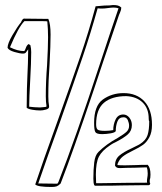

<svg xmlns="http://www.w3.org/2000/svg" viewBox="-20 -735 642 763"><path d="M185 8Q130 8 120 -2Q148 -86 208 -252Q267 -417 299.5 -512Q332 -607 360 -710Q365 -711 395 -713Q419 -713 429 -715Q441 -715 448.5 -713Q456 -711 462 -705Q462 -696 457 -685Q452 -674 450 -667L390 -490L353 -379Q269 -129 221 -6L219 -4Q212 3 205 5.5Q198 8 185 8ZM378 -484Q426 -630 451 -702Q442 -705 432 -705Q423 -705 409 -703Q395 -701 386 -701Q373 -701 368 -702Q340 -602 308.5 -509Q277 -416 219 -252Q168 -111 132 -6L208 -5Q210 -7 212 -11Q281 -188 378 -484ZM140 -296Q124 -296 107.5 -299Q91 -302 86 -307Q86 -350 87 -382Q88 -414 89 -436Q90 -453 91 -484.5Q92 -516 92 -539Q86 -530 82.5 -526Q79 -522 72 -522Q59 -522 37 -528.5Q15 -535 10 -545Q10 -562 29.5 -595.5Q49 -629 64 -647Q65 -651 68.5 -656Q72 -661 75 -661L162 -660H172Q181 -640 181 -598Q181 -557 177 -481Q172 -414 172 -352Q172 -329 175 -314V-310Q175 -303 162.5 -299.5Q150 -296 140 -296ZM162 -352Q162 -412 167 -475Q171 -549 171 -587Q171 -619 168 -650Q166 -651 145 -651H77Q53 -627 20 -548V-547Q50 -532 76 -532L78 -534Q80 -537 83.5 -546.5Q87 -556 94 -560L101 -555V-554Q104 -542 104 -528Q104 -488 100 -416Q96 -346 96 -311Q103 -310 116 -309Q129 -308 139 -308Q144 -308 150 -309Q156 -310 161 -310L165 -312Q162 -329 162 -352ZM351 -25Q351 -62 354.5 -90Q358 -118 371 -131Q402 -162 448 -187Q473 -202 483 -211.5Q493 -221 493 -235Q493 -246 488 -257.5Q483 -269 471 -269Q453 -269 446.5 -252Q440 -235 440 -214Q437 -208 419 -205Q401 -202 386 -202Q364 -202 359 -210Q354 -218 354 -247Q354 -314 388 -339Q424 -365 471 -365Q523 -365 553.5 -332.5Q584 -300 584 -239Q584 -209 573.5 -189.5Q563 -170 548.5 -159.5Q534 -149 509 -137Q482 -124 468 -113Q454 -102 447 -83V-79Q457 -78 477 -78L522 -79Q537 -80 567 -80Q578 -69 578 -41Q578 -27 575 -19V-10L577 -7Q576 -5 576 -2L575 -1L571 1H543L462 2Q434 3 380 3H357Q353 0 352 -8Q351 -16 351 -25ZM564 -15Q564 -22 565.5 -29.5Q567 -37 567 -46Q567 -61 563 -70Q509 -68 483 -68L457 -67Q449 -67 444.5 -69Q440 -71 437 -77Q437 -102 454 -116.5Q471 -131 504 -146Q509 -149 520 -154Q531 -159 537 -163Q560 -178 566.5 -198.5Q573 -219 573 -253Q571 -255 571 -263Q571 -304 547 -327.5Q523 -351 482 -353Q424 -353 393 -326.5Q362 -300 362 -241Q362 -225 368 -220Q374 -215 397 -215Q414 -215 430 -218Q430 -241 439.5 -260.5Q449 -280 470 -280Q484 -280 494 -267.5Q504 -255 504 -238Q504 -215 488 -201Q472 -187 443 -172Q439 -170 432 -166.5Q425 -163 418 -158Q385 -136 373 -112.5Q361 -89 361 -41L362 -7H380Q502 -9 565 -9Q564 -11 564 -15Z"/></svg>

Font: Londrina Outline
Style: Regular
Weight: 400
Designer: Marcelo Magalhaes
Foundry: Marcelo Magalhães
Version: Version 1.002